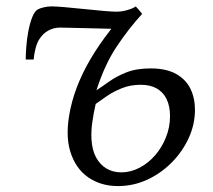

<svg xmlns="http://www.w3.org/2000/svg" viewBox="-20 -586 684 616"><path d="M88 -395H62.5Q62.5 -413 64.5 -437.8Q66.5 -462.5 71.2 -487.2Q76 -512 83.5 -531Q91 -550 101.5 -556Q107 -559 119.2 -562.2Q131.5 -565.5 146 -565.5Q159 -565.5 187.8 -563Q216.5 -560.5 250 -557Q283.5 -553.5 312 -551Q340.5 -548.5 353 -548.5Q371 -548.5 389.5 -554Q408 -559.5 415.5 -565.5Q419.5 -561 420.2 -560.2Q421 -559.5 424 -556.2Q427 -553 436 -541.5Q391.5 -492.5 353.8 -435.8Q316 -379 289.5 -296.5Q308 -308.5 330.8 -324.8Q353.5 -341 385.5 -353.8Q417.5 -366.5 463 -366.5Q513.5 -366.5 545 -348.8Q576.5 -331 591 -301.2Q605.5 -271.5 605.5 -233.5Q605.5 -187 585.5 -143.2Q565.5 -99.5 530.8 -64.5Q496 -29.5 451.8 -9.2Q407.5 11 358.5 11Q303.5 11 262.8 -17.2Q222 -45.5 205.2 -100.8Q188.5 -156 206 -237Q215.5 -281.5 235 -327Q254.5 -372.5 284.2 -419.2Q314 -466 354.5 -515L342 -494Q344 -493.5 329.2 -493.8Q314.5 -494 290.8 -494.8Q267 -495.5 241.5 -496Q216 -496.5 197 -497Q178 -497.5 173 -497.5Q152.5 -497.5 135.5 -488.2Q118.5 -479 107 -461.5Q98.5 -449 93.8 -429.5Q89 -410 88 -395ZM369 -33Q399 -33 427 -47.5Q455 -62 477 -87Q499 -112 512.2 -144.8Q525.5 -177.5 525.5 -213.5Q525.5 -245 514.8 -267.5Q504 -290 483.2 -302Q462.5 -314 431.5 -314Q398.5 -314 371 -303Q343.5 -292 322.5 -277.5Q301.5 -263 287 -252.5Q280 -222 276 -193Q272 -164 273.5 -139Q275.5 -104.5 288.2 -81Q301 -57.5 321.8 -45.2Q342.5 -33 369 -33Z"/></svg>

Font: Merriweather 24pt Light
Style: Italic
Weight: 300
Italic angle: -7.8°
Version: Version 2.101